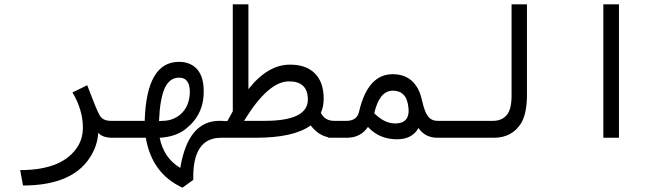

<svg xmlns="http://www.w3.org/2000/svg" viewBox="-20 -635 3040 885"><path d="M418 -150Q431 -118 439 -104Q453 -78 491 -78H516V0H499Q452 0 433 -23Q429 31 404 75Q325 220 86 220L73 149Q271 149 339 39Q363 0 362 -51Q361 -130 314 -209L382 -242Z M713 -77 732 -78Q778 -79 812 -108Q854 -145 855 -211Q855 -244 843 -260Q831 -277 807 -277Q762 -278 739 -228Q717 -178 713 -78ZM821 230Q680 165 652 0H493V-78H647Q655 -350 805 -350Q845 -350 873 -330Q920 -296 919 -212Q919 -134 875 -79Q861 -61 840 -44Q820 -26 788 -14Q755 -2 716 0Q735 94 811 139Q847 -78 991 -78H1009V0H999Q866 0 871 194Z M1459 -115Q1477 -78 1520 -78H1524V0H1518Q1455 0 1412 -57Q1335 0 1157 0H983V-77H1028Q1040 -99 1053 -122V-615H1125V-224Q1215 -338 1318 -337Q1389 -337 1429 -299Q1472 -258 1472 -180Q1472 -144 1459 -115ZM1105 -78H1200Q1399 -78 1399 -176Q1399 -260 1312 -260Q1216 -260 1105 -78Z M1705 -113Q1753 -65 1803 -66Q1878 -67 1860 -156Q1848 -218 1789 -217Q1729 -216 1705 -113ZM1909 -45Q1880 7 1810 7Q1728 7 1676 -50Q1642 0 1579 0H1493V-78H1578Q1625 -78 1635 -120Q1675 -293 1790 -293Q1861 -293 1897 -241Q1916 -216 1927 -165Q1937 -121 1952 -100Q1968 -78 1997 -78H2010V0H1997Q1939 0 1909 -45Z M2409 -200Q2409 -112 2382 -67Q2340 0 2256 0H1993V-78H2253Q2293 -78 2316 -105Q2338 -131 2338 -194V-615H2409Z M2761 -615H2833V0H2761Z"/></svg>

Font: Vazir Code
Style: Code
Weight: 400
Foundry: DejaVu fonts team - Redesigned by Saber Rastikerdar
Version: Version 1.1.2